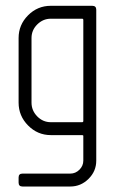

<svg xmlns="http://www.w3.org/2000/svg" viewBox="-20 -475 403 675"><path d="M318.4 89.8Q318.4 127 291.3 153.8Q264.2 180.7 227.1 180.7H59.1Q45.4 180.7 45.4 167V148.9Q45.4 135.3 59.1 135.3H227.1Q245.6 135.3 259.3 121.6Q272.9 107.9 272.9 89.8V2.9Q272.9 0 268.6 0H158.7Q112.3 0 78.9 -33.7Q45.4 -67.4 45.4 -114.3V-341.3Q45.4 -387.7 78.6 -421.1Q111.8 -454.6 158.7 -454.6H304.2Q318.4 -454.6 318.4 -440.9ZM90.8 -114.3Q90.8 -86.4 110.8 -65.9Q130.9 -45.4 158.7 -45.4H268.6Q272.9 -45.4 272.9 -49.8V-404.8Q272.9 -409.2 268.6 -409.2H158.7Q131.3 -409.2 111.1 -389.2Q90.8 -369.1 90.8 -341.3Z"/></svg>

Font: GOSTRUS
Style: type A
Weight: 200
Designer: Юрий и Татьяна Кривогуз
Version: Version 01.0